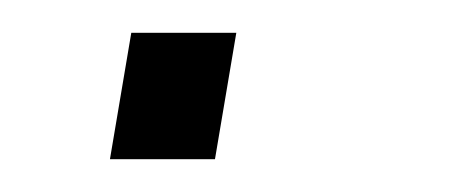

<svg xmlns="http://www.w3.org/2000/svg" viewBox="-20 -97 290 117"><path d="M47 0H111L124 -77H60Z"/></svg>

Font: Archivo Thin
Style: Italic
Weight: 100
Italic angle: -10°
Designer: Hector Gatti
Foundry: Omnibus-Type
Version: Version 2.001